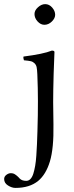

<svg xmlns="http://www.w3.org/2000/svg" viewBox="-68 -667 360 930"><path d="M99.1 -599.1Q99.1 -616.7 116 -631.8Q132.8 -647 150.9 -647Q170.4 -647 184.8 -630.4Q199.2 -613.8 199.2 -595.2Q199.2 -578.6 183.1 -562.7Q167 -546.9 147 -546.9Q128.9 -546.9 114 -563.2Q99.1 -579.6 99.1 -599.1ZM112.8 -307.1Q111.8 -330.1 109.4 -341.8Q106.9 -353 99.1 -360.6Q91.3 -368.2 80.8 -370.6Q70.3 -373 47.9 -375Q43.9 -386.7 45.9 -393.1Q142.1 -405.3 183.1 -421.9Q195.8 -421.9 195.8 -415Q193.4 -360.8 191.9 -311Q189.5 -226.6 189.5 -172.9Q189.5 -153.3 190.9 -64Q192.9 51.3 173.8 114.7Q154.8 177.7 117.2 209Q75.7 243.2 6.8 243.2Q-10.7 243.2 -29.3 231.4Q-47.9 219.7 -47.9 200.2Q-47.9 188 -37.1 179.9Q-26.4 171.9 -16.1 171.9Q-9.8 171.9 -4.4 173.3Q1 174.8 6.3 178.7L14.2 184.6Q16.6 186 22 191.9Q27.3 197.8 27.8 198.2Q38.6 209 59.1 209Q70.8 209 79.3 200.2Q87.9 191.4 93.3 174.6Q98.6 157.7 102.3 136.5Q106 115.2 107.9 87.2Q109.9 59.1 111.1 31Q112.3 2.9 113.3 -29.8Q113.8 -45.9 113.8 -49.8Q115.7 -104.5 115.7 -176.8Q115.7 -239.7 112.8 -307.1Z"/></svg>

Font: Linux Libertine Display G
Style: Regular
Weight: 400
Designer: Philipp H. Poll
Foundry: Philipp H. Poll
Version: Version 5.0.9